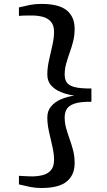

<svg xmlns="http://www.w3.org/2000/svg" viewBox="-20 -826 548 984"><path d="M192.5 137.5Q161.5 137.5 134.2 132Q107 126.5 77 119V75Q83 75.5 96.8 76.2Q110.5 77 124.8 77.5Q139 78 145.5 78Q174 78 199.8 71.2Q225.5 64.5 241.2 46.2Q257 28 257 -7Q257 -37.5 248.5 -74.8Q240 -112 231.2 -150.8Q222.5 -189.5 222.5 -224.5Q222.5 -258 242.2 -281.2Q262 -304.5 293.8 -317.8Q325.5 -331 361 -336Q325.5 -341 293.8 -353.5Q262 -366 242.2 -388Q222.5 -410 222.5 -443.5Q222.5 -478.5 231.2 -517.5Q240 -556.5 248.5 -594.2Q257 -632 257 -662.5Q257 -696.5 241 -714.8Q225 -733 199.2 -739.8Q173.5 -746.5 145 -746.5Q139.5 -746.5 125.5 -746.5Q111.5 -746.5 97.2 -746Q83 -745.5 77 -744.5V-788Q107 -795.5 134 -800.8Q161 -806 192 -806Q281.5 -806 322 -773Q362.5 -740 362.5 -678.5Q362.5 -643.5 354.8 -613.5Q347 -583.5 337 -555.8Q327 -528 319.2 -500.5Q311.5 -473 311.5 -443.5Q311.5 -420 321.8 -404Q332 -388 361.2 -380Q390.5 -372 448.5 -372.5V-304.5Q390.5 -305 361.2 -294.8Q332 -284.5 321.8 -266.5Q311.5 -248.5 311.5 -224.5Q311.5 -195.5 319.2 -168Q327 -140.5 337 -112.8Q347 -85 354.8 -55Q362.5 -25 362.5 10.5Q362.5 71 322 104.2Q281.5 137.5 192.5 137.5Z"/></svg>

Font: Merriweather 36pt Medium
Style: Regular
Weight: 500
Version: Version 2.100